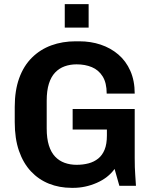

<svg xmlns="http://www.w3.org/2000/svg" viewBox="-20 -895 730 925"><path d="M325 10Q266 10 216 -10Q166 -30 129 -69.5Q92 -109 71.5 -168Q51 -227 51 -307V-380Q51 -459 72.5 -518.5Q94 -578 134 -617.5Q174 -657 227.5 -676.5Q281 -696 344 -696H362Q417 -696 465 -680Q513 -664 550 -632.5Q587 -601 608 -553.5Q629 -506 629 -444H494Q494 -496 474.5 -527Q455 -558 422.5 -571.5Q390 -585 349 -585Q318 -585 291.5 -575.5Q265 -566 245.5 -545.5Q226 -525 215.5 -491.5Q205 -458 205 -410V-276Q205 -228 215.5 -194.5Q226 -161 245.5 -140.5Q265 -120 291.5 -110.5Q318 -101 349 -101Q380 -101 406.5 -108Q433 -115 453 -131Q473 -147 484 -174Q495 -201 495 -242V-271H330V-370H629V-134Q629 -85 631.5 -53.5Q634 -22 635 0H555L532 -81Q501 -38 446 -14Q391 10 333 10ZM292 -762V-875H407V-762Z"/></svg>

Font: Chivo SemiBold
Style: Regular
Weight: 600
Designer: Hector Gatti
Foundry: Omnibus-Type
Version: Version 2.002